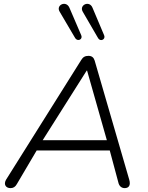

<svg xmlns="http://www.w3.org/2000/svg" viewBox="-20 -964 762 990"><path d="M34 6C48 6 59 0 67 -15L169 -188H546L590 -24C594 -5 606 6 623 6C642 6 656 -6 646 -39L468 -652C463 -668 453 -676 436 -676C419 -676 408 -670 399 -655L11 -37C-3 -12 11 6 34 6ZM427 -600H429L531 -241H200ZM407 -903 486 -767C498 -747 526 -761 517 -782L457 -924C441 -964 386 -938 407 -903ZM288 -903 368 -767C381 -748 408 -761 399 -782L338 -924C321 -964 266 -938 288 -903Z"/></svg>

Font: SN Pro Light
Style: Italic
Weight: 300
Italic angle: -8.99998°
Designer: Tobias Whetton
Foundry: Supernotes
Version: Version 1.001;Glyphs 3.2 (3249)